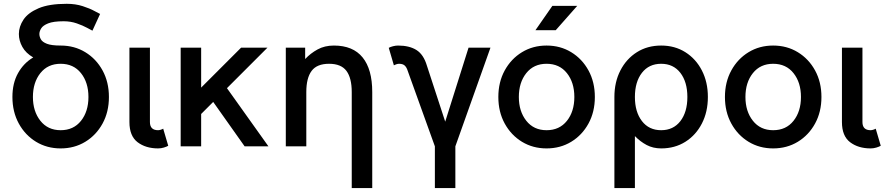

<svg xmlns="http://www.w3.org/2000/svg" viewBox="-20 -753 4555 988"><path d="M43.9 -253.9Q43.9 -325.2 72.8 -376.7Q101.6 -428.2 150.9 -457.5Q112.8 -479.5 95 -511.7Q77.1 -543.9 77.1 -578.1Q77.1 -616.2 100.8 -651.9Q124.5 -687.5 178.5 -710.4Q232.4 -733.4 323.2 -733.4Q368.7 -733.4 405.5 -721.4Q442.4 -709.5 465.8 -696.5Q489.3 -683.6 495.1 -681.2L455.6 -595.2Q449.2 -598.1 428 -609.9Q406.7 -621.6 375.2 -632.6Q343.8 -643.6 307.6 -643.6Q254.9 -643.6 228 -632.8Q201.2 -622.1 191.9 -606.9Q182.6 -591.8 182.6 -578.1Q182.6 -564.5 190.4 -550.5Q198.2 -536.6 221.7 -527.6Q245.1 -518.6 292 -518.6Q362.8 -518.6 418.9 -484.4Q475.1 -450.2 507.8 -390.4Q540.5 -330.6 540.5 -253.9Q540.5 -177.2 507.8 -117.4Q475.1 -57.6 418.9 -23.4Q362.8 10.7 292 10.7Q221.7 10.7 165.5 -23.4Q109.4 -57.6 76.7 -117.4Q43.9 -177.2 43.9 -253.9ZM149.4 -253.9Q149.4 -180.2 187.7 -131.6Q226.1 -83 292 -83Q358.4 -83 396.7 -131.1Q435.1 -179.2 435.1 -253.9Q435.1 -328.6 396.7 -376.7Q358.4 -424.8 292 -424.8Q226.1 -424.8 187.7 -376.7Q149.4 -328.6 149.4 -253.9Z M819.8 -90.8 845.7 -2.9Q837.4 2 823.2 6.3Q809.1 10.7 793.5 10.7Q730 10.7 688 -21.2Q646 -53.2 646 -125V-507.8H751.5V-125Q751.5 -83 793.5 -83Q799.3 -83 807.1 -85.4Q814.9 -87.9 819.8 -90.8Z M1015.1 -166.5V0H909.7V-507.8H1015.1V-302.2L1220.7 -507.8H1356.4L1147.9 -299.3L1361.3 0H1238.8L1077.1 -228.5Z M1790 214.8V-279.3Q1790 -351.6 1762.7 -388.2Q1735.4 -424.8 1673.3 -424.8Q1610.8 -424.8 1583.5 -388.2Q1556.2 -351.6 1556.2 -279.3V0H1450.7V-507.8H1550.3V-449.2Q1577.6 -478.5 1614 -498.5Q1650.4 -518.6 1698.2 -518.6Q1796.4 -518.6 1845.9 -457.5Q1895.5 -396.5 1895.5 -279.3V214.8Z M2323.2 0V214.8H2217.8V0L2077.6 -389.6Q2072.3 -406.7 2062.5 -415.8Q2052.7 -424.8 2033.2 -424.8Q2026.9 -424.8 2019 -422.1Q2011.2 -419.4 2006.8 -417L1980.5 -506.8Q1988.8 -511.7 2002.4 -515.1Q2016.1 -518.6 2028.3 -518.6Q2086.4 -518.6 2123 -495.6Q2159.7 -472.7 2176.8 -415L2271 -127L2391.1 -507.8H2503.9Z M2544.4 -253.9Q2544.4 -330.6 2577.1 -390.4Q2609.9 -450.2 2666 -484.4Q2722.2 -518.6 2792.5 -518.6Q2863.3 -518.6 2919.4 -484.4Q2975.6 -450.2 3008.3 -390.4Q3041 -330.6 3041 -253.9Q3041 -177.2 3008.3 -117.4Q2975.6 -57.6 2919.4 -23.4Q2863.3 10.7 2792.5 10.7Q2722.2 10.7 2666 -23.4Q2609.9 -57.6 2577.1 -117.4Q2544.4 -177.2 2544.4 -253.9ZM2649.9 -253.9Q2649.9 -180.2 2688.2 -131.6Q2726.6 -83 2792.5 -83Q2858.9 -83 2897.2 -131.1Q2935.5 -179.2 2935.5 -253.9Q2935.5 -328.6 2897.2 -376.7Q2858.9 -424.8 2792.5 -424.8Q2726.6 -424.8 2688.2 -376.7Q2649.9 -328.6 2649.9 -253.9ZM2839.8 -597.7H2735.4L2822.3 -722.7H2950.2Z M3141.6 -253.9Q3141.6 -330.6 3172.4 -390.4Q3203.1 -450.2 3257.3 -484.4Q3311.5 -518.6 3382.3 -518.6Q3452.6 -518.6 3506.8 -484.4Q3561 -450.2 3591.8 -390.4Q3622.6 -330.6 3622.6 -253.9Q3622.6 -177.2 3591.8 -117.4Q3561 -57.6 3506.8 -23.4Q3452.6 10.7 3382.3 10.7Q3340.8 10.7 3307.6 -6.8Q3274.4 -24.4 3247.1 -52.7V214.8H3141.6ZM3247.1 -253.9Q3247.1 -177.2 3283.2 -130.1Q3319.3 -83 3382.3 -83Q3444.8 -83 3481 -129.6Q3517.1 -176.3 3517.1 -253.9Q3517.1 -331.5 3481 -378.2Q3444.8 -424.8 3382.3 -424.8Q3319.3 -424.8 3283.2 -378.2Q3247.1 -331.5 3247.1 -253.9Z M3710.4 -253.9Q3710.4 -330.6 3743.2 -390.4Q3775.9 -450.2 3832 -484.4Q3888.2 -518.6 3958.5 -518.6Q4029.3 -518.6 4085.4 -484.4Q4141.6 -450.2 4174.3 -390.4Q4207 -330.6 4207 -253.9Q4207 -177.2 4174.3 -117.4Q4141.6 -57.6 4085.4 -23.4Q4029.3 10.7 3958.5 10.7Q3888.2 10.7 3832 -23.4Q3775.9 -57.6 3743.2 -117.4Q3710.4 -177.2 3710.4 -253.9ZM3815.9 -253.9Q3815.9 -180.2 3854.2 -131.6Q3892.6 -83 3958.5 -83Q4024.9 -83 4063.2 -131.1Q4101.6 -179.2 4101.6 -253.9Q4101.6 -328.6 4063.2 -376.7Q4024.9 -424.8 3958.5 -424.8Q3892.6 -424.8 3854.2 -376.7Q3815.9 -328.6 3815.9 -253.9Z M4486.3 -90.8 4512.2 -2.9Q4503.9 2 4489.7 6.3Q4475.6 10.7 4460 10.7Q4396.5 10.7 4354.5 -21.2Q4312.5 -53.2 4312.5 -125V-507.8H4418V-125Q4418 -83 4460 -83Q4465.8 -83 4473.6 -85.4Q4481.4 -87.9 4486.3 -90.8Z"/></svg>

Font: Giphurs Medium
Style: Regular
Weight: 500
Version: Version 0.920; ttfautohint (v1.8.4.7-5d5b)